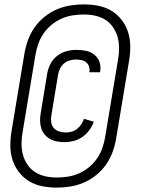

<svg xmlns="http://www.w3.org/2000/svg" viewBox="-20 -777 640 874"><path d="M239 77Q204 77 171.5 70.5Q139 64 112 47.5Q85 31 65.5 5.5Q46 -20 36.5 -51Q27 -82 27 -115.5Q27 -149 33 -183L91 -532Q96 -563 107 -593.5Q118 -624 136.5 -651Q155 -678 181.5 -699.5Q208 -721 238 -734Q268 -747 299.5 -752Q331 -757 361 -757Q396 -757 428.5 -750.5Q461 -744 488 -727.5Q515 -711 534.5 -685.5Q554 -660 563.5 -629Q573 -598 573 -564.5Q573 -531 567 -497L509 -148Q504 -117 493 -86.5Q482 -56 463.5 -29Q445 -2 418.5 19.5Q392 41 362 54Q332 67 300.5 72Q269 77 239 77ZM239 31Q264 31 289.5 27Q315 23 340 12Q365 1 386.5 -17Q408 -35 423 -57.5Q438 -80 446.5 -105Q455 -130 459 -155L517 -504Q522 -531 522 -557.5Q522 -584 515.5 -608Q509 -632 494.5 -653Q480 -674 459.5 -687Q439 -700 413.5 -705.5Q388 -711 361 -711Q336 -711 310.5 -707Q285 -703 260 -692Q235 -681 213.5 -663Q192 -645 177 -622.5Q162 -600 153.5 -575Q145 -550 141 -525L83 -176Q78 -149 78 -122.5Q78 -96 84.5 -72Q91 -48 105.5 -27Q120 -6 140.5 7Q161 20 186.5 25.5Q212 31 239 31ZM274 -130Q257 -130 240 -133Q223 -136 208.5 -144Q194 -152 183.5 -164.5Q173 -177 168 -192.5Q163 -208 162.5 -225.5Q162 -243 165 -260L195 -443Q199 -465 210 -486.5Q221 -508 240.5 -523Q260 -538 283 -544Q306 -550 328 -550Q351 -550 372 -545.5Q393 -541 409.5 -528Q426 -515 433 -494.5Q440 -474 436 -451V-448H387V-450Q389 -463 385 -474.5Q381 -486 372 -493.5Q363 -501 350 -503.5Q337 -506 324 -506Q310 -506 295.5 -501.5Q281 -497 270 -487Q259 -477 252.5 -463Q246 -449 244 -435L214 -253Q211 -237 213 -221.5Q215 -206 224 -195Q233 -184 248 -179Q263 -174 278 -174Q292 -174 305.5 -177.5Q319 -181 330.5 -190Q342 -199 350 -211Q358 -223 362 -236L407 -223Q400 -203 386.5 -184.5Q373 -166 355 -153.5Q337 -141 316 -135.5Q295 -130 274 -130Z"/></svg>

Font: Iosevka Light Extended
Style: Italic
Weight: 300
Width: 7
Italic angle: -9°
Monospace: yes
Designer: Belleve Invis
Foundry: Belleve Invis
Version: Version 32.5.0; ttfautohint (v1.8.4)